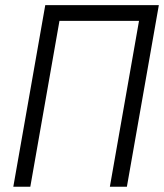

<svg xmlns="http://www.w3.org/2000/svg" viewBox="-20 -713 626 733"><path d="M399.4 0 510.7 -633.3H207L95.7 0H30.8L152.8 -693.4H586.4L464.4 0Z"/></svg>

Font: Cascadia Mono Light
Style: Italic
Weight: 300
Italic angle: -10°
Monospace: yes
Designer: Aaron Bell
Foundry: Saja Typeworks
Version: Version 2404.023; ttfautohint (v1.8.4)